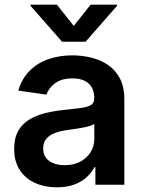

<svg xmlns="http://www.w3.org/2000/svg" viewBox="-20 -789 615 820"><path d="M223 11Q171.2 11 129.8 -7.6Q88.4 -26.3 64.5 -62.9Q40.5 -99.4 40.5 -153.1Q40.5 -199.2 57.5 -229.4Q74.6 -259.6 104 -277.7Q133.5 -295.8 170.6 -305.2Q207.7 -314.6 247.5 -318.9Q295.5 -323.9 325.3 -327.9Q355.1 -332 368.8 -340.7Q382.5 -349.4 382.5 -367.9V-370Q382.5 -410.2 358.7 -432.2Q334.9 -454.2 290.1 -454.2Q242.9 -454.2 215.4 -433.6Q187.9 -413 178.3 -384.9L58.2 -402Q72.4 -451.7 105.1 -485.3Q137.8 -518.8 185 -535.7Q232.2 -552.6 289.4 -552.6Q328.8 -552.6 367.9 -543.3Q407 -534.1 439.3 -513Q471.6 -491.8 491.3 -455.6Q511 -419.4 511 -365.1V0H387.4V-74.9H383.2Q371.4 -52.2 350.3 -32.5Q329.2 -12.8 297.4 -0.9Q265.6 11 223 11ZM256.4 -83.5Q295.1 -83.5 323.5 -98.9Q351.9 -114.3 367.4 -139.9Q382.8 -165.5 382.8 -195.7V-259.9Q376.8 -255 362.4 -250.7Q348 -246.4 330.3 -243.3Q312.5 -240.1 295.1 -237.6Q277.7 -235.1 264.9 -233.3Q236.2 -229.4 213.4 -220.5Q190.7 -211.6 177.6 -195.8Q164.4 -180 164.4 -155.2Q164.4 -119.7 190.3 -101.6Q216.3 -83.5 256.4 -83.5ZM223 -769.2 295.1 -678.3 367.2 -769.2H479.8V-764.2L345.5 -610.8H245L110.4 -764.2V-769.2Z"/></svg>

Font: InterMG SemiBold
Style: Regular
Weight: 600
Designer: Rasmus Andersson
Foundry: rsms
Version: Version 3.019;December 26, 2023;FontCreator 15.0.0.2955 64-b